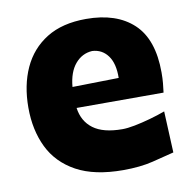

<svg xmlns="http://www.w3.org/2000/svg" viewBox="-71 -655 739 741"><g transform="rotate(-10 299.0 -284.0)"><path d="M354 15.6Q241.7 15.6 171.1 -22.9Q100.6 -61.5 67.6 -129.4Q34.7 -197.3 34.7 -285.2Q34.7 -372.6 65.4 -439.9Q96.2 -507.3 158 -545.7Q219.7 -584 313 -584Q432.1 -584 498.3 -522Q564.5 -460 564.5 -330.1Q564.5 -306.2 562.7 -288.1Q561 -270 558.6 -252H217.8Q225.1 -198.7 264.2 -169.7Q303.2 -140.6 378.4 -140.6Q397.9 -140.6 427 -146.2Q456.1 -151.9 488.3 -160.9Q520.5 -169.9 548.3 -180.2L555.7 -18.1Q520 -8.8 470.2 3.4Q420.4 15.6 354 15.6ZM397.9 -337.9Q398.9 -394.5 376.2 -425.3Q353.5 -456.1 314.9 -458Q274.9 -455.6 248 -423.6Q221.2 -391.6 216.3 -334.5Z"/></g></svg>

Font: Pinar ExtraBold
Style: Regular
Weight: 800
Designer: Amin Abedi
Version: Version 3.000